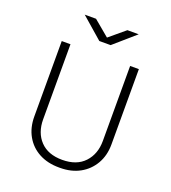

<svg xmlns="http://www.w3.org/2000/svg" viewBox="-157 -991 992 1116"><g transform="rotate(20 339.5 -433.0)"><path d="M337 10Q266 10 213 -18.5Q160 -47 130.5 -99Q101 -151 101 -220V-686H155V-222Q155 -139 203 -88.5Q251 -38 339 -38Q428 -38 476 -89.5Q524 -141 524 -222V-686H578V-220Q578 -152 548 -100Q518 -48 465.5 -19Q413 10 343 10ZM306 -761 174 -876H244L354 -784H328L438 -876H508L376 -761Z"/></g></svg>

Font: Chivo Medium Thin
Style: Regular
Weight: 250
Version: Version 2.002